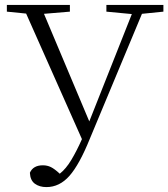

<svg xmlns="http://www.w3.org/2000/svg" viewBox="-20 -743 682 778"><path d="M642.1 -723.1V-695.8L555.2 -687L344.2 -181.2Q301.8 -76.2 261.5 -30.5Q221.2 15.1 168 15.1Q140.1 15.1 121.3 1.5Q102.5 -12.2 101.1 -43Q114.3 -73.2 153.8 -73.2Q171.4 -73.2 186.3 -65.9Q201.2 -58.6 222.2 -39.1Q247.6 -59.1 269.3 -95.5Q291 -131.8 312 -179.2L85.9 -688L7.8 -695.8V-723.1H263.2V-695.8L158.2 -687L341.8 -251L514.2 -686L411.1 -695.8V-723.1Z"/></svg>

Font: Source Han Serif CN ExtraLight
Style: Regular
Weight: 250
Designer: Ryoko NISHIZUKA  (kana & ideographs); Frank Grießhammer (Latin, Greek & Cyrillic); Wenlong ZHANG  (bopomofo); Sandoll Co
Foundry: Adobe Systems Incorporated
Version: Version 1.001;PS 1.001;hotconv 16.6.54;makeotf.lib2.5.65590